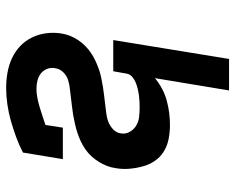

<svg xmlns="http://www.w3.org/2000/svg" viewBox="-92 -486 783 640"><g transform="rotate(-90 300.0 -166.5)"><path d="M318 205 359 -42Q342 -28 323 -18Q304 -8 283.5 -2.5Q263 3 243 5.5Q223 8 202 8Q179 8 156 3.5Q133 -1 114.5 -12.5Q96 -24 83.5 -42Q71 -60 65 -82Q59 -104 57 -127Q55 -150 59 -173Q61 -188 66.5 -202Q72 -216 80 -229Q88 -242 98.5 -253.5Q109 -265 122 -274Q135 -283 149 -289.5Q163 -296 177 -300.5Q191 -305 206 -308.5Q221 -312 235.5 -314.5Q250 -317 264.5 -318.5Q279 -320 293.5 -322Q308 -324 323 -325.5Q338 -327 352.5 -331.5Q367 -336 378.5 -347.5Q390 -359 392 -374Q395 -388 390 -401Q385 -414 375 -422Q365 -430 351.5 -433.5Q338 -437 324 -437Q309 -437 293.5 -434Q278 -431 263 -426.5Q248 -422 233 -417Q218 -412 203 -407L194 -349H89L111 -482Q136 -495 163.5 -505Q191 -515 217.5 -522.5Q244 -530 272 -534Q300 -538 327 -538Q352 -538 377.5 -533.5Q403 -529 425.5 -518.5Q448 -508 465.5 -491.5Q483 -475 494 -453Q505 -431 508.5 -405.5Q512 -380 508 -355Q506 -340 500.5 -326Q495 -312 486.5 -299Q478 -286 467 -275Q456 -264 443.5 -255.5Q431 -247 417 -240.5Q403 -234 389 -229Q375 -224 360 -221Q345 -218 330.5 -215.5Q316 -213 301.5 -211.5Q287 -210 272.5 -208Q258 -206 243.5 -204.5Q229 -203 215 -198Q201 -193 189 -182Q177 -171 175 -156Q172 -141 179.5 -127Q187 -113 200 -105Q213 -97 228.5 -95Q244 -93 260 -93Q271 -93 281.5 -93.5Q292 -94 302.5 -95.5Q313 -97 323.5 -99.5Q334 -102 344 -106Q354 -110 363 -117.5Q372 -125 374 -136L382 -181H486L423 205Z"/></g></svg>

Font: Iosevka Curly Slab Extended
Style: Bold Italic
Weight: 700
Width: 7
Italic angle: -9°
Monospace: yes
Designer: Belleve Invis
Foundry: Belleve Invis
Version: Version 11.0.0; ttfautohint (v1.8.3)